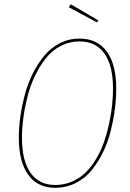

<svg xmlns="http://www.w3.org/2000/svg" viewBox="-20 -872 610 901"><path d="M312 -852.1 441.9 -775.9 435.5 -766.6 303.2 -837.9ZM353.5 -690.9Q436 -690.9 480.7 -630.6Q525.4 -570.3 525.4 -456.1Q525.4 -408.7 518.8 -358.4Q512.2 -308.1 498.8 -254.9Q485.4 -201.7 462.2 -155Q439 -108.4 408.4 -71.3Q377.9 -34.2 334 -12.5Q290 9.3 238.8 9.3Q156.7 9.3 112.5 -51.8Q68.4 -112.8 68.4 -226.1Q68.4 -273.4 75.4 -324Q82.5 -374.5 96.4 -427.2Q110.4 -480 133.8 -526.9Q157.2 -573.7 187.7 -610.6Q218.3 -647.5 261 -669.2Q303.7 -690.9 353.5 -690.9ZM353.5 -677.7Q306.2 -677.7 265.1 -656.5Q224.1 -635.3 195.3 -598.6Q166.5 -562 144.3 -516.4Q122.1 -470.7 109.1 -419.2Q96.2 -367.7 89.6 -319.1Q83 -270.5 83 -225.6Q83 -118.2 123.3 -61Q163.6 -3.9 238.8 -3.9Q281.7 -3.9 319.1 -20.3Q356.4 -36.6 383.5 -64Q410.6 -91.3 432.6 -128.9Q454.6 -166.5 468.8 -207.5Q482.9 -248.5 492.4 -293.2Q502 -337.9 506.1 -378.2Q510.3 -418.5 510.3 -456.5Q510.3 -564.9 469.7 -621.3Q429.2 -677.7 353.5 -677.7Z"/></svg>

Font: Fira Sans Compressed Hair
Style: Italic
Weight: 100
Width: 3
Italic angle: -8°
Designer: Carrois Corporate & Edenspiekermann AG
Foundry: Carrois Corporate GbR & Edenspiekermann AG
Version: Version 4.203;PS 004.203;hotconv 1.0.88;makeotf.lib2.5.64775